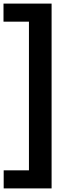

<svg xmlns="http://www.w3.org/2000/svg" viewBox="-36 -828 384 1068"><path d="M-15.5 220V119.5H125V-707.5H-16.5V-808H251V220Z"/></svg>

Font: Encode Sans SmCnd SmBold
Style: Regular
Weight: 600
Width: 4
Designer: Multiple Designers
Foundry: Impallari Type
Version: Version 3.002; ttfautohint (v1.8.3) -l 8 -r 50 -G 200 -x 14 